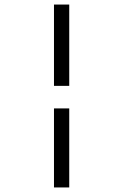

<svg xmlns="http://www.w3.org/2000/svg" viewBox="-20 -672 540 843"><path d="M217 -652H284V-295H217ZM217 -196H284V151H217Z"/></svg>

Font: Vazir Code FD
Style: Code-FD
Weight: 400
Foundry: DejaVu fonts team - Redesigned by Saber Rastikerdar
Version: Version 1.1.2